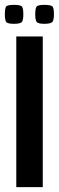

<svg xmlns="http://www.w3.org/2000/svg" viewBox="-30 -770 242 790"><path d="M37 -620H146V0H37ZM152 -672Q125 -672 120 -681Q115 -690 115 -711Q115 -734 120 -742Q125 -750 152 -750Q182 -750 187 -742Q192 -734 192 -711Q192 -690 186.5 -681Q181 -672 152 -672ZM27 -672Q-1 -672 -5.5 -681Q-10 -690 -10 -711Q-10 -734 -5.5 -742Q-1 -750 27 -750Q56 -750 61 -742Q66 -734 66 -711Q66 -690 61 -681Q56 -672 27 -672Z"/></svg>

Font: Smooch Sans Thin
Style: Bold
Weight: 700
Version: Version 1.010